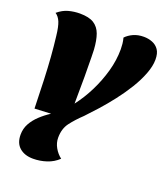

<svg xmlns="http://www.w3.org/2000/svg" viewBox="-134 -624 799 919"><g transform="rotate(20 265.0 -165.0)"><path d="M141 200Q98 200 72 177.5Q46 155 46 112Q46 81 60 55.5Q74 30 97.5 8Q121 -14 149 -32L66 -28Q64 -110 61.5 -172.5Q59 -235 55 -288Q51 -341 45 -390Q40 -436 30.5 -459Q21 -482 4 -493Q30 -515 58 -522.5Q86 -530 115 -530Q162 -530 187 -514Q212 -498 223 -467.5Q234 -437 237 -390Q238 -378 238 -353Q238 -328 238.5 -300.5Q239 -273 239 -254L238 -116Q272 -160 298.5 -213Q325 -266 341 -323Q357 -380 357 -436Q357 -449 355.5 -463.5Q354 -478 350 -493Q365 -509 388 -519.5Q411 -530 441 -530Q464 -530 484.5 -522Q505 -514 517.5 -496Q530 -478 530 -446Q530 -413 514.5 -372.5Q499 -332 473.5 -290.5Q448 -249 417 -209Q386 -169 355.5 -135Q325 -101 301 -76Q267 -44 243.5 -13Q220 18 220 64Q220 90 233.5 114Q247 138 268 154Q243 178 209.5 189Q176 200 141 200Z"/></g></svg>

Font: Sansita Swashed Light ExtraBold
Style: Regular
Weight: 800
Version: Version 1.003